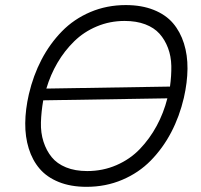

<svg xmlns="http://www.w3.org/2000/svg" viewBox="-20 -720 784 750"><path d="M317.9 9.8Q256.3 9.8 209.7 -9Q163.1 -27.8 134.8 -61Q106.4 -94.2 92.3 -139.9Q78.1 -185.5 78.6 -239Q79.1 -292.5 92.8 -352.1Q109.9 -425.3 142.3 -487.3Q174.8 -549.3 221.7 -597.4Q268.6 -645.5 332.8 -672.9Q397 -700.2 471.2 -700.2Q533.2 -700.2 580.3 -681.4Q627.4 -662.6 655.8 -629.4Q684.1 -596.2 698.5 -550.5Q712.9 -504.9 712.4 -451.4Q711.9 -397.9 698.2 -337.9Q681.2 -265.1 648.7 -203.1Q616.2 -141.1 569.1 -93Q522 -44.9 457.5 -17.6Q393.1 9.8 317.9 9.8ZM161.1 -374 644 -381.8Q649.9 -424.3 649.2 -462.4Q648.4 -500.5 636.2 -532.7Q624 -564.9 603 -588.4Q582 -611.8 547.4 -625Q512.7 -638.2 466.8 -638.2Q409.2 -638.2 358.4 -616.9Q307.6 -595.7 269.8 -558.6Q231.9 -521.5 204.6 -474.9Q177.2 -428.2 161.1 -374ZM320.8 -51.8Q381.8 -51.8 435.1 -75Q488.3 -98.1 526.6 -138.2Q564.9 -178.2 592 -228.3Q619.1 -278.3 633.8 -335.9L148.9 -328.1Q141.1 -283.2 139.9 -242.2Q138.7 -201.2 149.9 -166.5Q161.1 -131.8 181.9 -106.2Q202.6 -80.6 238 -66.2Q273.4 -51.8 320.8 -51.8Z"/></svg>

Font: HK Grotesk Light Italic
Style: Regular
Weight: 300
Italic angle: -13°
Designer: Alfredo Marco Pradil and Stefan Peev
Foundry: Hanken Design Co.
Version: Version 1.000;PS 001.000;hotconv 1.0.88;makeotf.lib2.5.64775